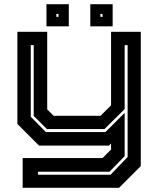

<svg xmlns="http://www.w3.org/2000/svg" viewBox="-20 -691 758 911"><path d="M165.5 0 62.5 -103V-540H204V-172L234.5 -141.5H457L507 -191.5V-540H648V97L545 200H87.5V59H466.5L507 18.5V-10L497 0ZM160.5 138H504.5L585.5 54V-477H571.5V-173.5L475.5 -78.5H202.5L140 -141V-477H126V-137L197.5 -64.5H480.5L571.5 -155.5V50L499.5 124H160.5ZM408.5 -566V-671H514.5V-566ZM200.5 -566V-671H306.5V-566ZM247.5 -611H257.5V-625H247.5ZM456.5 -611H466.5V-625H456.5Z"/></svg>

Font: Tourney Expanded Regular
Style: Bold
Weight: 700
Width: 7
Designer: Tyler Finck
Foundry: Etcetera Type Co
Version: Version 1.010; ttfautohint (v1.8.3)